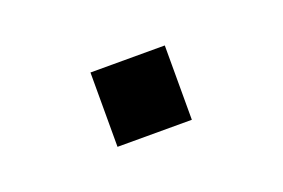

<svg xmlns="http://www.w3.org/2000/svg" viewBox="-34 -183 382 259"><g transform="rotate(-20 156.5 -53.5)"><path d="M103 0V-106.7H209.7V0Z"/></g></svg>

Font: M PLUS 1 Thin
Style: Regular
Weight: 100
Designer: Coji Morishita
Foundry: UNDERFOREST DESIGN
Version: Version 1.001